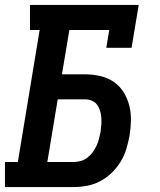

<svg xmlns="http://www.w3.org/2000/svg" viewBox="-24 -755 644 775"><path d="M-4 0V-101H48L136 -634H97V-735H536L507 -562H405L417 -634H256L226 -455H320Q351 -455 381 -448Q411 -441 435 -424.5Q459 -408 474.5 -383.5Q490 -359 497.5 -330Q505 -301 504.5 -269.5Q504 -238 499 -208Q494 -181 486 -154Q478 -127 463 -102.5Q448 -78 427 -57.5Q406 -37 380 -23.5Q354 -10 327 -5Q300 0 273 0ZM167 -101H273Q287 -101 301.5 -105Q316 -109 328.5 -118.5Q341 -128 350 -140.5Q359 -153 365.5 -166.5Q372 -180 375.5 -194.5Q379 -209 382 -223Q384 -237 385 -251.5Q386 -266 385 -280.5Q384 -295 380 -308Q376 -321 368 -332Q360 -343 347 -348.5Q334 -354 320 -354H209Z"/></svg>

Font: Iosevka Curly Slab Extended
Style: Bold Italic
Weight: 700
Width: 7
Italic angle: -9°
Monospace: yes
Designer: Belleve Invis
Foundry: Belleve Invis
Version: Version 11.0.0; ttfautohint (v1.8.3)